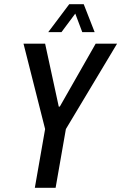

<svg xmlns="http://www.w3.org/2000/svg" viewBox="-20 -895 578 915"><path d="M146 0 195 -280 92 -687H195L260 -387H265L436 -687H538L294 -280L245 0ZM210 -742 310 -875H379L431 -742H372L326 -864H364L273 -742Z"/></svg>

Font: Archivo ExtraCondensed Medium
Style: Italic
Weight: 500
Width: 2
Italic angle: -10°
Designer: Hector Gatti
Foundry: Omnibus-Type
Version: Version 2.001